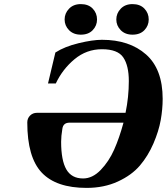

<svg xmlns="http://www.w3.org/2000/svg" viewBox="-20 -901 813 936"><path d="M626 -881Q663 -881 684 -859Q705 -837 705 -806Q705 -776 684 -754Q663 -732 626 -732Q590 -732 568.5 -754Q547 -776 547 -806Q547 -836 568.5 -858.5Q590 -881 626 -881ZM374 -881Q411 -881 432 -859Q453 -837 453 -806Q453 -776 432 -754Q411 -732 374 -732Q338 -732 316.5 -754Q295 -776 295 -806Q295 -836 316.5 -858.5Q338 -881 374 -881ZM113 -304Q113 -324 126.5 -337.5Q140 -351 160 -351H592Q608 -428 608 -506Q608 -581 581 -621Q554 -661 477 -661Q402 -661 343.5 -612.5Q285 -564 252 -494H214L250 -645Q295 -674 363.5 -690.5Q432 -707 477 -707Q611 -707 692 -635.5Q773 -564 773 -419Q773 -369 763.5 -315.5Q754 -262 728 -201.5Q702 -141 662 -94Q622 -47 554.5 -16Q487 15 402 15Q254 15 183.5 -59.5Q113 -134 113 -304ZM278 -210Q278 -119 303.5 -75Q329 -31 385 -31Q431 -31 471 -72.5Q511 -114 536.5 -171.5Q562 -229 582 -303H319Q288 -303 284 -273Q278 -237 278 -210Z"/></svg>

Font: Lingua Franca
Style: Bold Italic
Weight: 700
Italic angle: -13°
Version: Version 1.19